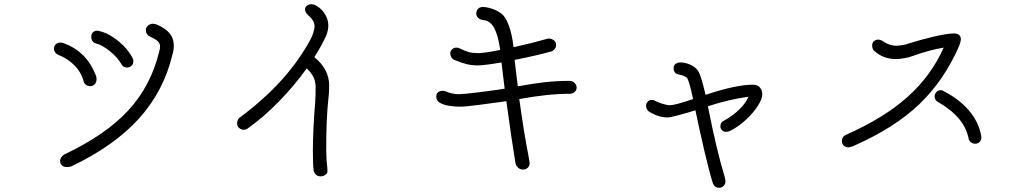

<svg xmlns="http://www.w3.org/2000/svg" viewBox="-20 -803 4853 907"><path d="M264 -42Q264 -52 269.5 -60Q275 -68 283 -73Q480 -166 586.5 -282Q693 -398 732 -559Q736 -570 736 -586Q735 -600 724 -609.5Q713 -619 689 -630Q669 -640 669 -661Q669 -673 678.5 -681.5Q688 -690 701 -691Q706 -691 718 -688Q760 -671 780.5 -646.5Q801 -622 801 -589Q801 -564 794 -543Q753 -372 636.5 -243Q520 -114 317 -17Q310 -14 295 -14Q282 -14 273 -21.5Q264 -29 264 -42ZM554 -499Q538 -529 501 -559.5Q464 -590 433 -598Q411 -605 411 -630Q411 -643 419 -650.5Q427 -658 438 -658Q445 -658 454 -655Q497 -644 541 -607.5Q585 -571 607 -528Q610 -521 610 -513Q610 -500 601 -492Q592 -484 580 -484Q562 -484 554 -499ZM375 -419Q363 -463 331 -495Q299 -527 255 -544Q246 -548 240.5 -555.5Q235 -563 235 -573Q235 -587 244 -594.5Q253 -602 267 -602Q272 -602 278 -600Q389 -561 433 -446Q436 -442 436 -429Q436 -415 428 -405.5Q420 -396 405 -396Q395 -396 386 -402.5Q377 -409 375 -419Z M1531 -334Q1521 -244 1521 -90L1523 -43Q1527 -7 1527 6Q1527 16 1517 23Q1507 30 1494 30Q1482 30 1473.5 23Q1465 16 1462 3Q1458 -18 1458 -86Q1458 -189 1469 -321Q1471 -349 1471 -394Q1471 -441 1429 -480Q1371 -399 1299 -325Q1227 -251 1150 -196Q1142 -190 1132 -190Q1119 -190 1109.5 -198.5Q1100 -207 1100 -221Q1100 -228 1103 -235.5Q1106 -243 1112 -247Q1232 -337 1313.5 -428.5Q1395 -520 1448 -619Q1455 -632 1460.5 -650Q1466 -668 1466 -678Q1466 -694 1458 -706.5Q1450 -719 1434 -733Q1421 -746 1421 -758Q1421 -769 1429 -775.5Q1437 -782 1450 -783Q1459 -783 1467 -780Q1496 -766 1513.5 -739Q1531 -712 1531 -682Q1531 -660 1521 -635Q1500 -588 1465 -533Q1535 -476 1535 -399Q1535 -362 1531 -334Z M2704 -389Q2704 -377 2694.5 -368.5Q2685 -360 2672 -360Q2568 -360 2433 -335Q2459 -152 2476 -70Q2482 -37 2482 -31Q2482 -19 2473 -10.5Q2464 -2 2450 -2Q2437 -2 2427 -11.5Q2417 -21 2415 -33Q2396 -147 2372 -325Q2317 -317 2246.5 -308Q2176 -299 2158 -299Q2090 -299 2059 -317Q2041 -326 2041 -347Q2041 -372 2070 -374Q2076 -374 2084 -372Q2115 -358 2149 -358Q2168 -358 2241 -367Q2314 -376 2364 -384L2349 -508Q2267 -494 2236 -494Q2209 -494 2184.5 -500Q2160 -506 2126 -520Q2117 -524 2112 -533Q2107 -542 2107 -551Q2107 -562 2115.5 -570Q2124 -578 2135 -578Q2144 -578 2148 -576Q2176 -562 2194.5 -557Q2213 -552 2240 -552Q2265 -552 2343 -567Q2333 -638 2313.5 -672.5Q2294 -707 2262 -708Q2248 -710 2239 -718.5Q2230 -727 2230 -738Q2230 -753 2238.5 -761.5Q2247 -770 2260 -770Q2279 -770 2303.5 -762Q2328 -754 2348 -739Q2368 -725 2383.5 -683Q2399 -641 2406 -580Q2489 -598 2566 -620Q2568 -621 2572 -621Q2585 -621 2596 -613Q2607 -605 2607 -590Q2607 -580 2600.5 -571.5Q2594 -563 2584 -560Q2521 -542 2411 -520L2426 -395Q2495 -408 2552 -414.5Q2609 -421 2669 -421Q2685 -421 2694.5 -411Q2704 -401 2704 -389Z M3581 -357Q3581 -336 3560 -303Q3539 -270 3504 -237.5Q3469 -205 3430 -185Q3426 -183 3420 -181.5Q3414 -180 3410 -180Q3399 -180 3391 -187.5Q3383 -195 3383 -206Q3383 -225 3400 -233Q3442 -256 3472.5 -286Q3503 -316 3516 -346Q3430 -335 3324 -301Q3367 -85 3403 31Q3407 47 3407 55Q3407 66 3398.5 75Q3390 84 3376 84Q3367 84 3359.5 79Q3352 74 3348 64Q3332 15 3307.5 -90Q3283 -195 3265 -282Q3228 -270 3185.5 -259Q3143 -248 3136 -248Q3091 -248 3047 -275Q3040 -279 3036 -287Q3032 -295 3032 -303Q3032 -315 3040 -323Q3048 -331 3057 -331Q3064 -331 3070 -329Q3086 -320 3108.5 -313Q3131 -306 3145 -306Q3169 -306 3254 -335Q3240 -404 3228 -431Q3222 -444 3183 -452Q3162 -457 3162 -483Q3162 -494 3171.5 -501Q3181 -508 3194 -508Q3221 -508 3248 -494Q3275 -480 3285 -454Q3296 -428 3313 -355Q3457 -403 3537 -403Q3559 -403 3570 -389.5Q3581 -376 3581 -357Z M4511 -586Q4440 -423 4323 -311Q4206 -199 4015 -115Q4010 -112 4001 -109.5Q3992 -107 3986 -107Q3974 -107 3965.5 -115.5Q3957 -124 3957 -137Q3957 -156 3974 -165Q4155 -245 4266.5 -344.5Q4378 -444 4438 -578Q4374 -568 4287 -537Q4275 -532 4251.5 -528Q4228 -524 4213 -524Q4152 -524 4111 -562Q4100 -570 4100 -588Q4100 -601 4108.5 -608.5Q4117 -616 4130 -616Q4135 -616 4147 -611Q4180 -587 4214 -587Q4224 -587 4243.5 -590Q4263 -593 4271 -597Q4324 -614 4389 -629.5Q4454 -645 4487 -645Q4502 -645 4510.5 -638Q4519 -631 4519 -618Q4519 -607 4511 -586ZM4616 -155Q4616 -142 4608.5 -133Q4601 -124 4586 -124Q4576 -124 4567 -130.5Q4558 -137 4556 -147Q4546 -199 4510 -242Q4474 -285 4410 -322Q4395 -330 4395 -349Q4396 -360 4403.5 -368Q4411 -376 4422 -377Q4432 -377 4437 -373Q4513 -334 4558.5 -279.5Q4604 -225 4615 -162Q4616 -159 4616 -155Z"/></svg>

Font: Tsukimi Rounded
Style: Regular
Weight: 400
Designer: Takashi Funayama
Foundry: Takashi Funayama
Version: Version 1.032; ttfautohint (v1.8.3)